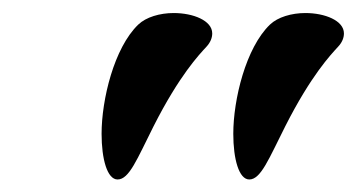

<svg xmlns="http://www.w3.org/2000/svg" viewBox="-20 -844 556 299"><path d="M368.2 -564.5C386.2 -564.5 398.4 -596.2 424.3 -647.5C464.4 -726.6 495.1 -758.8 506.3 -771C513.2 -778.3 515.6 -785.6 515.6 -792C515.6 -812 485.8 -823.7 455.6 -823.7C434.1 -823.7 412.6 -817.4 400.4 -805.7C362.8 -769.5 343.3 -689 343.3 -635.7C343.3 -596.2 352.1 -564.5 368.2 -564.5ZM163.1 -564.5C181.2 -564.5 193.4 -596.2 219.2 -647.5C259.3 -726.6 290 -758.8 301.3 -771C308.1 -778.3 310.5 -785.6 310.5 -792C310.5 -812 280.8 -823.7 250.5 -823.7C229 -823.7 207.5 -817.4 195.3 -805.7C157.7 -769.5 138.2 -689 138.2 -635.7C138.2 -596.2 147 -564.5 163.1 -564.5Z"/></svg>

Font: Courgette
Style: Regular
Weight: 400
Designer: Karolina Lach
Foundry: Karolina Lach
Version: Version 1.002